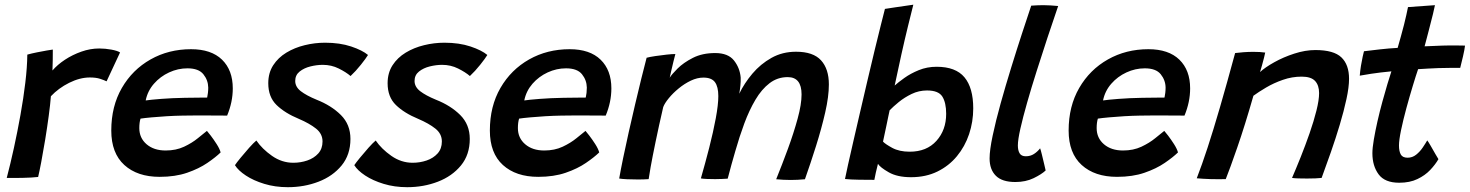

<svg xmlns="http://www.w3.org/2000/svg" viewBox="-20 -738 6109 798"><path d="M198 -445Q218.5 -469 250 -489.8Q281.5 -510.5 318.5 -523.5Q355.5 -536.5 392.5 -536.5Q417.5 -536.5 443 -531.8Q468.5 -527 479 -520L423 -400Q412.5 -405 395.8 -410.5Q379 -416 353.5 -416Q312 -416 267.5 -393.8Q223 -371.5 191.5 -338Q189 -304.5 182.5 -256.2Q176 -208 167.8 -157.5Q159.5 -107 151.5 -65Q143.5 -23 138.5 -2.5Q111.5 0.5 75.2 1.2Q39 2 8 1.5Q23 -55.5 37.8 -123Q52.5 -190.5 65 -260Q77.5 -329.5 85.2 -394.2Q93 -459 93.5 -511Q111.5 -516 134 -520.5Q156.5 -525 175 -528.2Q193.5 -531.5 199.5 -532Q199.5 -514 199.2 -487Q199 -460 198 -445Z M897 -104.5Q876.5 -84.5 841.8 -60.8Q807 -37 757.8 -20Q708.5 -3 643.5 -3Q551 -3 496.8 -52.2Q442.5 -101.5 442.5 -195.5Q442.5 -296.5 486.5 -372.5Q530.5 -448.5 605.8 -491Q681 -533.5 774 -533.5Q858 -533.5 902.8 -490Q947.5 -446.5 947.5 -370.5Q947.5 -314 924 -257.5Q918 -257.5 895.8 -257.8Q873.5 -258 844 -258Q814.5 -258 786 -258Q757.5 -258 739 -257.5Q708 -257 673.8 -255Q639.5 -253 610 -250.2Q580.5 -247.5 564 -245Q559 -229 559 -205.5Q559 -164.5 589.2 -138.5Q619.5 -112.5 668.5 -112.5Q711.5 -112.5 745 -128.2Q778.5 -144 802.2 -163.5Q826 -183 840 -194Q843.5 -190.5 855.8 -174.5Q868 -158.5 880.5 -139Q893 -119.5 897 -104.5ZM585.5 -320.5Q605 -323.5 649.8 -327Q694.5 -330.5 748.5 -331.5Q780 -332 807.8 -332.2Q835.5 -332.5 841 -332.5Q843 -341 844.2 -352Q845.5 -363 845.5 -374Q845 -405 825.2 -429.5Q805.5 -454 759 -454Q719.5 -454 682.8 -437Q646 -420 619.8 -390Q593.5 -360 585.5 -320.5Z M1176.5 40Q1123.5 40 1078.5 26.2Q1033.5 12.5 1001.8 -8.5Q970 -29.5 956.5 -51.5Q963 -61.5 980 -82.2Q997 -103 1015.5 -123.8Q1034 -144.5 1045.5 -154Q1069.5 -119 1110.5 -90.2Q1151.5 -61.5 1199 -61.5Q1229.5 -61.5 1257.2 -71Q1285 -80.5 1302.8 -100.2Q1320.5 -120 1320.5 -150Q1320.5 -182 1293.5 -203.5Q1266.5 -225 1222 -244Q1164 -268 1129.5 -301.5Q1095 -335 1095 -392Q1095 -435 1115.5 -466.8Q1136 -498.5 1170.2 -519.2Q1204.5 -540 1246.5 -550.2Q1288.5 -560.5 1331 -560.5Q1392.5 -560.5 1439.5 -544.8Q1486.5 -529 1509.5 -509.5Q1501.5 -496 1480 -469Q1458.5 -442 1437 -422Q1418.5 -438 1388 -453.2Q1357.5 -468.5 1321.5 -468.5Q1297 -468.5 1270.5 -462Q1244 -455.5 1225.5 -440.8Q1207 -426 1207 -401.5Q1207 -377 1230.2 -359Q1253.5 -341 1296 -323.5Q1357 -299.5 1396.8 -260Q1436.5 -220.5 1436.5 -160.5Q1436.5 -95 1399.8 -50.2Q1363 -5.5 1303.8 17.2Q1244.5 40 1176.5 40Z M1672.5 40Q1619.5 40 1574.5 26.2Q1529.5 12.5 1497.8 -8.5Q1466 -29.5 1452.5 -51.5Q1459 -61.5 1476 -82.2Q1493 -103 1511.5 -123.8Q1530 -144.5 1541.5 -154Q1565.5 -119 1606.5 -90.2Q1647.5 -61.5 1695 -61.5Q1725.5 -61.5 1753.2 -71Q1781 -80.5 1798.8 -100.2Q1816.5 -120 1816.5 -150Q1816.5 -182 1789.5 -203.5Q1762.5 -225 1718 -244Q1660 -268 1625.5 -301.5Q1591 -335 1591 -392Q1591 -435 1611.5 -466.8Q1632 -498.5 1666.2 -519.2Q1700.5 -540 1742.5 -550.2Q1784.5 -560.5 1827 -560.5Q1888.5 -560.5 1935.5 -544.8Q1982.5 -529 2005.5 -509.5Q1997.5 -496 1976 -469Q1954.5 -442 1933 -422Q1914.5 -438 1884 -453.2Q1853.5 -468.5 1817.5 -468.5Q1793 -468.5 1766.5 -462Q1740 -455.5 1721.5 -440.8Q1703 -426 1703 -401.5Q1703 -377 1726.2 -359Q1749.5 -341 1792 -323.5Q1853 -299.5 1892.8 -260Q1932.5 -220.5 1932.5 -160.5Q1932.5 -95 1895.8 -50.2Q1859 -5.5 1799.8 17.2Q1740.5 40 1672.5 40Z M2470.5 -104.5Q2450 -84.5 2415.2 -60.8Q2380.5 -37 2331.2 -20Q2282 -3 2217 -3Q2124.5 -3 2070.2 -52.2Q2016 -101.5 2016 -195.5Q2016 -296.5 2060 -372.5Q2104 -448.5 2179.2 -491Q2254.5 -533.5 2347.5 -533.5Q2431.5 -533.5 2476.2 -490Q2521 -446.5 2521 -370.5Q2521 -314 2497.5 -257.5Q2491.5 -257.5 2469.2 -257.8Q2447 -258 2417.5 -258Q2388 -258 2359.5 -258Q2331 -258 2312.5 -257.5Q2281.5 -257 2247.2 -255Q2213 -253 2183.5 -250.2Q2154 -247.5 2137.5 -245Q2132.5 -229 2132.5 -205.5Q2132.5 -164.5 2162.8 -138.5Q2193 -112.5 2242 -112.5Q2285 -112.5 2318.5 -128.2Q2352 -144 2375.8 -163.5Q2399.5 -183 2413.5 -194Q2417 -190.5 2429.2 -174.5Q2441.5 -158.5 2454 -139Q2466.5 -119.5 2470.5 -104.5ZM2159 -320.5Q2178.5 -323.5 2223.2 -327Q2268 -330.5 2322 -331.5Q2353.5 -332 2381.2 -332.2Q2409 -332.5 2414.5 -332.5Q2416.5 -341 2417.8 -352Q2419 -363 2419 -374Q2418.5 -405 2398.8 -429.5Q2379 -454 2332.5 -454Q2293 -454 2256.2 -437Q2219.5 -420 2193.2 -390Q2167 -360 2159 -320.5Z M2553.5 4Q2559.5 -30.5 2569.8 -80.5Q2580 -130.5 2593 -188Q2606 -245.5 2619.5 -303.2Q2633 -361 2645.5 -411.5Q2658 -462 2667.5 -498Q2680.5 -501.5 2704 -505Q2727.5 -508.5 2750.8 -511Q2774 -513.5 2787 -513.5Q2784 -503 2779 -482.2Q2774 -461.5 2769.5 -442Q2765 -422.5 2763.5 -415Q2771.5 -428.5 2796 -453Q2820.5 -477.5 2859.8 -497.5Q2899 -517.5 2952.5 -517.5Q3006 -517.5 3030.5 -486.8Q3055 -456 3058.5 -415.5Q3059 -399 3057.2 -381.8Q3055.5 -364.5 3052.5 -348.5Q3073.5 -392 3107.2 -432Q3141 -472 3186.5 -497.5Q3232 -523 3288.5 -523Q3360 -523 3392.5 -487.2Q3425 -451.5 3425 -387Q3425 -337.5 3409.8 -270.8Q3394.5 -204 3371.8 -131.8Q3349 -59.5 3325.5 7Q3295.5 10 3266.5 10Q3251.5 10 3236.2 9.2Q3221 8.5 3206 7Q3230.5 -53.5 3254.8 -119.5Q3279 -185.5 3295.2 -245Q3311.5 -304.5 3311.5 -345.5Q3311.5 -417.5 3254 -417.5Q3211.5 -417.5 3178.5 -392.2Q3145.5 -367 3119.8 -323.5Q3094 -280 3073.5 -224.8Q3053 -169.5 3036 -109.5Q3028 -82.5 3020 -53.5Q3012 -24.5 3004.5 4.5Q2995.5 5 2981.2 5.8Q2967 6.5 2952.5 6.5Q2934.5 6.5 2917.5 5.8Q2900.5 5 2893 3.5Q2911 -59 2927.8 -124.5Q2944.5 -190 2955 -246.5Q2965.5 -303 2965.5 -338.5Q2965.5 -377.5 2951.5 -396.5Q2937.5 -415.5 2903.5 -415.5Q2878 -415.5 2851.2 -402.8Q2824.5 -390 2800.8 -370.5Q2777 -351 2759.8 -330Q2742.5 -309 2736.5 -293Q2718 -213 2704.8 -148.8Q2691.5 -84.5 2684.2 -43.8Q2677 -3 2676 6.5Q2671 7 2657 7.5Q2643 8 2633 8Q2609.5 8 2587 7Q2564.5 6 2553.5 4Z M3492 6Q3495.5 -11.5 3504.5 -52.8Q3513.5 -94 3526.8 -151Q3540 -208 3555 -273Q3570 -338 3585.5 -404Q3601 -470 3615.2 -529Q3629.5 -588 3640.8 -633Q3652 -678 3658 -701Q3665 -702 3698.5 -707.2Q3732 -712.5 3776 -718.5Q3767 -683.5 3753.8 -629.2Q3740.5 -575 3726.2 -510.8Q3712 -446.5 3698.5 -382.5Q3713 -395.5 3738.8 -414Q3764.5 -432.5 3798.8 -446.5Q3833 -460.5 3873 -460.5Q3952 -460.5 3988.5 -416.8Q4025 -373 4025 -287.5Q4025 -232 4007.8 -180.5Q3990.5 -129 3957.2 -88.8Q3924 -48.5 3876 -25Q3828 -1.5 3766.5 -1.5Q3709.5 -1.5 3674 -21.8Q3638.5 -42 3629 -57Q3625 -42 3620.2 -20.8Q3615.5 0.5 3614 9.5Q3587.5 9.5 3551 9Q3514.5 8.5 3492 6ZM3650 -149.5Q3659 -139.5 3688.2 -123.5Q3717.5 -107.5 3761 -107.5Q3831.5 -107.5 3872 -152.5Q3912.5 -197.5 3912.5 -265Q3912.5 -311.5 3896.5 -336.8Q3880.5 -362 3833 -362Q3799 -362 3769 -347.5Q3739 -333 3715.5 -313.8Q3692 -294.5 3677.5 -279.5Q3676 -273 3672.2 -254.8Q3668.5 -236.5 3663.8 -214.2Q3659 -192 3655.2 -173.8Q3651.5 -155.5 3650 -149.5Z M4326 -29.5Q4309 -13.5 4276 2.5Q4243 18.5 4200 18.5Q4145 18.5 4119 -7.5Q4093 -33.5 4093 -79.5Q4093 -114 4105.8 -174.5Q4118.5 -235 4139 -308.5Q4159.5 -382 4183 -458Q4206.5 -534 4228.5 -601.2Q4250.5 -668.5 4266 -714.5Q4294.5 -716.5 4317 -716.5Q4332 -716.5 4346.8 -715.5Q4361.5 -714.5 4378 -713Q4356.5 -651 4333.5 -581.2Q4310.5 -511.5 4288.5 -442.2Q4266.5 -373 4249 -311.5Q4231.5 -250 4221 -203.5Q4210.5 -157 4210.5 -133.5Q4210.5 -113 4217.8 -100.8Q4225 -88.5 4243.5 -88.5Q4262.5 -88.5 4277 -97.8Q4291.5 -107 4303 -121.5Q4305.5 -115.5 4310.5 -95Q4315.5 -74.5 4320.2 -54.5Q4325 -34.5 4326 -29.5Z M4876 -104.5Q4855.5 -84.5 4820.8 -60.8Q4786 -37 4736.8 -20Q4687.5 -3 4622.5 -3Q4530 -3 4475.8 -52.2Q4421.5 -101.5 4421.5 -195.5Q4421.5 -296.5 4465.5 -372.5Q4509.5 -448.5 4584.8 -491Q4660 -533.5 4753 -533.5Q4837 -533.5 4881.8 -490Q4926.5 -446.5 4926.5 -370.5Q4926.5 -314 4903 -257.5Q4897 -257.5 4874.8 -257.8Q4852.5 -258 4823 -258Q4793.5 -258 4765 -258Q4736.5 -258 4718 -257.5Q4687 -257 4652.8 -255Q4618.5 -253 4589 -250.2Q4559.5 -247.5 4543 -245Q4538 -229 4538 -205.5Q4538 -164.5 4568.2 -138.5Q4598.5 -112.5 4647.5 -112.5Q4690.5 -112.5 4724 -128.2Q4757.5 -144 4781.2 -163.5Q4805 -183 4819 -194Q4822.5 -190.5 4834.8 -174.5Q4847 -158.5 4859.5 -139Q4872 -119.5 4876 -104.5ZM4564.5 -320.5Q4584 -323.5 4628.8 -327Q4673.5 -330.5 4727.5 -331.5Q4759 -332 4786.8 -332.2Q4814.5 -332.5 4820 -332.5Q4822 -341 4823.2 -352Q4824.5 -363 4824.5 -374Q4824 -405 4804.2 -429.5Q4784.5 -454 4738 -454Q4698.5 -454 4661.8 -437Q4625 -420 4598.8 -390Q4572.5 -360 4564.5 -320.5Z M5074.5 6.5Q5062.5 6.5 5046.5 6.8Q5030.5 7 5014 6.5Q4999 6 4980.8 5Q4962.5 4 4954 3Q4975.5 -52.5 4999 -124.2Q5022.5 -196 5050.5 -292.2Q5078.5 -388.5 5113.5 -517.5Q5128.5 -519.5 5148.5 -521Q5168.5 -522.5 5189.5 -522.5Q5203 -522.5 5216 -521.8Q5229 -521 5238.5 -519.5Q5237.5 -514 5233.8 -498.8Q5230 -483.5 5225.2 -466.5Q5220.5 -449.5 5217 -438.5Q5238 -458 5276 -479.2Q5314 -500.5 5359.5 -515.2Q5405 -530 5447 -530Q5523.5 -530 5555.2 -499.5Q5587 -469 5587 -410.5Q5587 -376 5576.2 -326.2Q5565.5 -276.5 5548.5 -219.8Q5531.5 -163 5511.5 -105.8Q5491.5 -48.5 5473 1.5Q5451.5 4 5412.5 4Q5393 4 5376 3.5Q5359 3 5350 1.5Q5366.5 -36.5 5386 -85.2Q5405.5 -134 5423 -184.2Q5440.5 -234.5 5451.5 -278.5Q5462.5 -322.5 5462.5 -351Q5462.5 -383.5 5445.8 -401.5Q5429 -419.5 5390 -419.5Q5350 -419.5 5312 -406.2Q5274 -393 5242.2 -374.2Q5210.5 -355.5 5189.5 -340Q5154 -216 5122.5 -125.2Q5091 -34.5 5074.5 6.5Z M5958.5 -76.5Q5945.5 -54 5924.2 -31.5Q5903 -9 5871.2 6.2Q5839.5 21.5 5795.5 21.5Q5735.5 21.5 5709.8 -13.5Q5684 -48.5 5684 -101Q5684 -123 5690 -158.2Q5696 -193.5 5705.2 -234.2Q5714.5 -275 5725.5 -315.2Q5736.5 -355.5 5746.5 -388.8Q5756.5 -422 5763 -441.5Q5716 -437 5679.5 -431.5Q5643 -426 5631.5 -423.5Q5633 -443 5636.5 -464.8Q5640 -486.5 5643.8 -503.2Q5647.5 -520 5649 -525Q5678.5 -528.5 5715.2 -532.8Q5752 -537 5789 -539Q5795.5 -562 5802.5 -586.8Q5809.5 -611.5 5815.5 -635.5Q5820.5 -655.5 5825 -675.5Q5829.5 -695.5 5832 -708.5L5944 -716.5Q5943 -710.5 5935.8 -679.8Q5928.5 -649 5918.5 -612Q5914.5 -596.5 5910 -579.5Q5905.5 -562.5 5901 -545.5Q5916.5 -546 5939 -547Q5961.5 -548 5975 -548.5Q6009 -549.5 6036.2 -549Q6063.5 -548.5 6069 -548.5Q6067 -531 6060.5 -503.2Q6054 -475.5 6049 -456Q6044 -456 6015.2 -456Q5986.5 -456 5958.5 -455Q5939 -454.5 5915.8 -453Q5892.5 -451.5 5874 -450.5Q5865 -424.5 5851.8 -380.8Q5838.5 -337 5825.2 -288.2Q5812 -239.5 5803.2 -197.5Q5794.5 -155.5 5794.5 -133.5Q5794.5 -109.5 5802 -96Q5809.5 -82.5 5830.5 -82.5Q5850 -82.5 5865.8 -95Q5881.5 -107.5 5893 -124.5Q5904.5 -141.5 5912 -154.5Q5915.5 -150.5 5925.8 -132.8Q5936 -115 5946 -97.5Q5956 -80 5958.5 -76.5Z"/></svg>

Font: Grandstander Medium
Style: Italic
Weight: 500
Italic angle: -15°
Designer: Tyler Finck
Foundry: Etcetera Type Co
Version: Version 1.200; ttfautohint (v1.8.3)